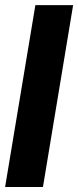

<svg xmlns="http://www.w3.org/2000/svg" viewBox="-22 -748 312 768"><path d="M270.5 -727.5 149.8 0H-1.6L119.5 -727.5Z"/></svg>

Font: Inter Tight
Style: Italic
Weight: 400
Italic angle: -9.39999°
Designer: Rasmus Andersson
Foundry: rsms
Version: Version 3.002